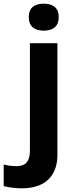

<svg xmlns="http://www.w3.org/2000/svg" viewBox="-84 -780 409 1040"><path d="M72 -687C72 -632 108 -614 153 -614C197 -614 234 -632 234 -687C234 -743 197 -760 153 -760C108 -760 72 -743 72 -687ZM34 240C174 240 227 159 227 59V-546H78V37C78 103 46 120 6 120C-21 120 -40 117 -64 111V228C-40 235 0 240 34 240Z"/></svg>

Font: Noto Sans Gunjala Gondi
Style: Bold
Weight: 700
Designer: Ek Type
Foundry: Ek Type
Version: Version 1.004